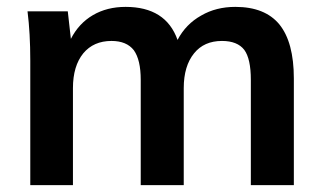

<svg xmlns="http://www.w3.org/2000/svg" viewBox="-20 -538 939 558"><path d="M664 -518Q750 -518 792 -467Q834 -415 834 -310V0H709V-306Q709 -367 690 -393Q670 -419 625 -419Q573 -419 544 -383Q514 -346 514 -282V0H389V-306Q389 -364 369 -392Q348 -419 304 -419Q252 -419 222 -383Q192 -346 192 -282V0H68V-362Q68 -402 66 -437.5Q64 -473 60 -505H177L186 -425Q209 -470 250 -494Q291 -518 345 -518Q462 -518 496 -422Q520 -468 565 -493Q608 -518 664 -518Z"/></svg>

Font: PRinguin Sans
Style: Bold
Weight: 700
Designer: Vernon Adams
Foundry: Vernon Adams
Version: ""